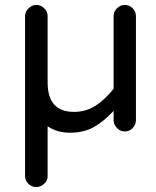

<svg xmlns="http://www.w3.org/2000/svg" viewBox="-20 -553 630 774"><path d="M126 201Q108 201 94.5 188Q81 175 81 157V-488Q81 -506 95 -519.5Q109 -533 127 -533Q145 -533 158.5 -519.5Q172 -506 172 -488V-220Q172 -102 278 -102Q325 -102 363 -125.5Q401 -149 438 -195V-488Q438 -506 451.5 -519.5Q465 -533 483 -533Q502 -533 515 -519.5Q528 -506 528 -488V-69Q528 -51 515 -37Q502 -23 483 -23Q465 -23 451.5 -37Q438 -51 438 -69V-106Q397 -62 357 -40Q317 -18 262 -18Q210 -18 172 -44V157Q172 175 158 188Q144 201 126 201Z"/></svg>

Font: Huninn
Style: Regular
Weight: 400
Designer: justfont
Foundry: justfont
Version: Version 1.003